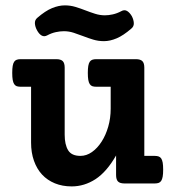

<svg xmlns="http://www.w3.org/2000/svg" viewBox="-20 -666 640 697"><path d="M55.2 -351.1Q46.9 -351.1 41 -353Q35.2 -355 31.5 -360.6Q27.8 -366.2 26.1 -376Q24.4 -385.7 24.4 -401.4Q24.4 -417 26.1 -426.8Q27.8 -436.5 31.5 -441.9Q35.2 -447.3 41 -449.2Q46.9 -451.2 55.2 -451.2H184.1Q200.7 -451.2 207.8 -444.1Q214.8 -437 214.8 -420.4V-177.2Q214.8 -141.1 227.3 -120.6Q239.7 -100.1 272 -100.1Q293.9 -100.1 313.7 -114Q333.5 -127.9 348.6 -151.4Q363.8 -174.8 372.8 -205.8Q381.8 -236.8 381.8 -271.5V-351.1H329.6Q321.3 -351.1 315.4 -353Q309.6 -355 305.9 -360.6Q302.2 -366.2 300.5 -376Q298.8 -385.7 298.8 -401.4Q298.8 -417 300.5 -426.8Q302.2 -436.5 305.9 -441.9Q309.6 -447.3 315.4 -449.2Q321.3 -451.2 329.6 -451.2H473.1Q489.7 -451.2 496.8 -444.1Q503.9 -437 503.9 -420.4V-100.1H541.5Q549.8 -100.1 555.7 -98.1Q561.5 -96.2 565.2 -90.8Q568.8 -85.4 570.6 -75.7Q572.3 -65.9 572.3 -50.3Q572.3 -34.7 570.6 -24.9Q568.8 -15.1 565.2 -9.5Q561.5 -3.9 555.7 -2Q549.8 0 541.5 0H432.1Q415.5 0 408.4 -7.1Q401.4 -14.2 401.4 -30.8V-101.6Q367.2 -42 326.7 -15.6Q286.1 10.7 240.2 10.7Q206.5 10.7 179.2 -0.5Q151.9 -11.7 132.8 -32.2Q113.8 -52.7 103.3 -82.3Q92.8 -111.8 92.8 -148.4V-351.1ZM360.8 -610.4Q374 -610.4 389.4 -613.8Q404.8 -617.2 420.4 -625.5Q431.6 -631.8 441.2 -626.2Q450.7 -620.6 458.5 -607.4Q465.3 -594.2 465.8 -582Q466.3 -569.8 456.5 -562Q427.7 -537.1 403.6 -526.9Q379.4 -516.6 357.4 -516.6Q336.9 -516.6 318.4 -522.2Q299.8 -527.8 282.2 -534.7Q264.6 -541.5 247.3 -547.1Q230 -552.7 211.9 -552.7Q197.8 -552.7 182.4 -549.3Q167 -545.9 151.4 -537.6Q140.6 -531.7 131.1 -537.1Q121.6 -542.5 114.3 -556.2Q107.4 -568.8 106.7 -581.1Q106 -593.3 115.2 -601.1Q144.5 -626.5 168.9 -636.5Q193.4 -646.5 215.3 -646.5Q235.4 -646.5 253.9 -640.9Q272.5 -635.3 290 -628.4Q307.6 -621.6 325.2 -616Q342.8 -610.4 360.8 -610.4Z"/></svg>

Font: Courier Prime
Style: Bold
Weight: 700
Monospace: yes
Designer: Alan Dague-Greene
Foundry: Quote-Unquote Apps
Version: Version 1.202